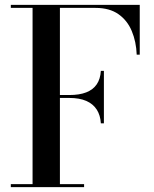

<svg xmlns="http://www.w3.org/2000/svg" viewBox="-20 -770 632 790"><path d="M395 -262.5Q393 -296 378 -319.2Q363 -342.5 335 -354.8Q307 -367 265 -367H200V-379H265Q307 -379 335 -390Q363 -401 378 -423Q393 -445 395 -478.5H407.5V-262.5ZM555 -750V-545H542.5Q540.5 -598.5 522.2 -642.2Q504 -686 467.2 -711.8Q430.5 -737.5 373 -737.5H226.5V-12.5H326V0H24.5V-12.5H114V-737.5H24.5V-750Z"/></svg>

Font: Bodoni Moda 18pt Medium
Style: Regular
Weight: 500
Designer: Owen Earl
Foundry: indestructible type
Version: Version 2.004